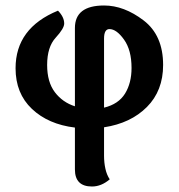

<svg xmlns="http://www.w3.org/2000/svg" viewBox="-20 -451 644 692"><path d="M355 -63Q407.2 -75.7 430.7 -113.8Q454.1 -151.9 454.1 -206.1Q454.1 -270.5 427 -308.3Q399.9 -346.2 374.5 -346.2Q355 -346.2 355 -312ZM250 8.8Q153.8 -2.9 95 -58.6Q36.1 -114.3 36.1 -205.1Q36.1 -350.1 189 -412.6Q211.4 -389.6 211.4 -366.2Q211.4 -348.6 180.7 -315.2Q149.9 -281.7 149.9 -216.8Q149.9 -155.3 177.7 -118.7Q205.6 -82 250 -67.9V-350.1Q250 -431.2 355 -431.2Q427.2 -431.2 497.6 -377.4Q567.9 -323.7 567.9 -216.8Q567.9 -124 509.5 -65.4Q451.2 -6.8 355 7.8V110.4Q355 135.3 359.9 157.2Q364.7 179.2 375.5 195.3Q345.2 221.2 311.5 221.2Q250 221.2 250 159.7Z"/></svg>

Font: ALMAS
Style: Bold
Weight: 700
Designer: ALMAS Font/ by Husham Jawad Kadhim, derived from the Bainsely font by/ Paul James MIller
Foundry: High-Logic / Made with FontCreator
Version: Version 1.411;September 19, 2021;FontCreator 14.0.0.2814 32-